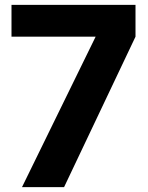

<svg xmlns="http://www.w3.org/2000/svg" viewBox="-20 -765 604 785"><path d="M70 0H242L534 -615V-745H27V-615H371Z"/></svg>

Font: Mluvka ExtraBold
Style: Regular
Weight: 800
Designer: Modified by Jiří Krblich, Original typeface by Gumpita Rahayu
Foundry: Gumpita Rahayu & Jiří Krblich
Version: Version 2.000;Glyphs 3.1.1 (3134)